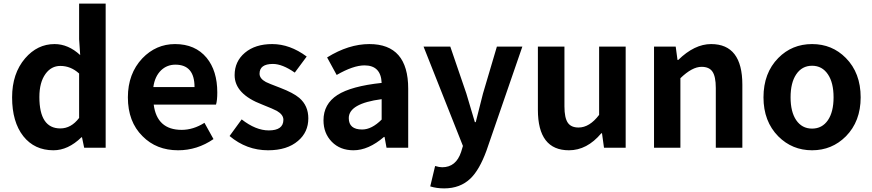

<svg xmlns="http://www.w3.org/2000/svg" viewBox="-20 -818 4829 1063"><path d="M109 -64Q47 -143 47 -279Q47 -411 119 -495Q187 -574 282 -574Q358 -574 424 -513L418 -601V-798H565V0H446L434 -58H431Q357 14 276 14Q171 14 109 -64ZM418 -165V-411Q372 -453 314 -453Q264 -453 232 -409Q198 -362 198 -281Q198 -107 314 -107Q374 -107 418 -165Z M769 -64Q688 -144 688 -279Q688 -410 768 -495Q844 -574 949 -574Q1061 -574 1124 -498Q1183 -426 1183 -306Q1183 -262 1176 -239H831Q849 -99 986 -99Q1050 -99 1112 -138L1162 -48Q1072 14 966 14Q846 14 769 -64ZM1057 -336Q1057 -460 951 -460Q905 -460 872 -429Q837 -395 829 -336Z M1251 -65 1318 -157Q1396 -96 1468 -96Q1549 -96 1549 -155Q1549 -183 1513 -204Q1495 -214 1432 -239Q1279 -297 1279 -402Q1279 -478 1336 -526Q1393 -574 1487 -574Q1585 -574 1678 -505L1612 -416Q1543 -464 1491 -464Q1417 -464 1417 -410Q1417 -383 1452 -364Q1465 -357 1531 -332Q1604 -304 1637 -276Q1687 -233 1687 -163Q1687 -86 1630 -38Q1570 14 1464 14Q1345 14 1251 -65Z M1817 -33Q1771 -80 1771 -152Q1771 -242 1848 -292Q1924 -341 2093 -359Q2089 -456 1998 -456Q1936 -456 1844 -403L1791 -500Q1910 -574 2025 -574Q2240 -574 2240 -327V0H2120L2109 -60H2106Q2020 14 1937 14Q1863 14 1817 -33ZM2093 -156V-269Q1911 -245 1911 -164Q1911 -101 1985 -101Q2038 -101 2093 -156Z M2362 214 2389 101Q2412 108 2428 108Q2505 108 2533 23L2543 -10L2325 -560H2473L2562 -300L2609 -142H2614Q2621 -168 2634 -221Q2648 -274 2654 -300L2731 -560H2872L2673 17Q2634 123 2585 170Q2528 225 2439 225Q2397 225 2362 214Z M2958 -210V-560H3105V-229Q3105 -165 3124 -138Q3142 -112 3183 -112Q3244 -112 3297 -182V-560H3444V0H3324L3313 -80H3309Q3230 14 3130 14Q2958 14 2958 -210Z M3601 -560H3721L3731 -486H3735Q3825 -574 3917 -574Q4090 -574 4090 -349V0H3943V-331Q3943 -395 3924 -422Q3906 -448 3864 -448Q3812 -448 3747 -385V0H3601Z M4289 -63Q4207 -146 4207 -279Q4207 -414 4289 -497Q4365 -574 4476 -574Q4587 -574 4663 -497Q4745 -414 4745 -279Q4745 -146 4663 -63Q4586 14 4476 14Q4366 14 4289 -63ZM4564 -153Q4595 -199 4595 -279Q4595 -360 4564 -406Q4532 -454 4476 -454Q4420 -454 4388 -406Q4357 -360 4357 -279Q4357 -199 4388 -153Q4420 -106 4476 -106Q4532 -106 4564 -153Z"/></svg>

Font: Noto Sans Tobesmart edit
Style: Bold
Weight: 700
Designer: Ryoko NISHIZUKA  (kana & ideographs); Paul D. Hunt (Latin, Greek & Cyrillic); Wenlong ZHANG  (bopomofo); Sandoll Communi
Foundry: Adobe Systems Incorporated
Version: Version 1.005 Oct 7, 2021